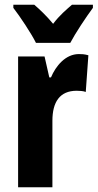

<svg xmlns="http://www.w3.org/2000/svg" viewBox="-20 -786 410 806"><path d="M131 -606H275C296 -646 341 -714 370 -753V-766H282C259 -746 230 -722 203 -686C175 -720 145 -748 124 -766H36V-753C64 -717 113 -643 131 -606ZM311 -559C255 -559 214 -509 194 -461H187L167 -549H56V0H200V-279C200 -358 231 -405 302 -405C314 -405 330 -404 340 -400L351 -554C333 -559 322 -559 311 -559Z"/></svg>

Font: Noto Sans Sinhala UI ExtraCondensed ExtraBold
Style: Regular
Weight: 800
Width: 2
Designer: Jelle Bosma - Monotype Design Team
Foundry: Monotype Imaging Inc.
Version: Version 2.006